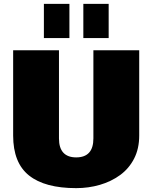

<svg xmlns="http://www.w3.org/2000/svg" viewBox="-20 -960 788 993"><path d="M374 13Q212 13 130 -52.5Q48 -118 48 -259V-700H285V-244Q285 -195 307.5 -170.5Q330 -146 374 -146Q463 -146 463 -244V-700H700V-259Q700 -191 673.5 -139.5Q647 -88 601 -54.5Q555 -21 496.5 -4Q438 13 374 13ZM339 -940V-763H207V-940ZM542 -940V-763H411V-940Z"/></svg>

Font: Pathway Extreme SemiCondensed Black
Style: Regular
Weight: 900
Width: 4
Version: Version 1.001;gftools[0.9.26]